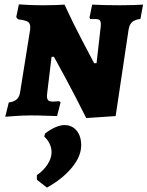

<svg xmlns="http://www.w3.org/2000/svg" viewBox="-20 -526 672 875"><path d="M439 -405Q441 -425 436 -432Q431 -439 417 -439H391L388 -446L400 -505Q413 -504 450 -503Q487 -502 524 -502Q559 -502 590 -503Q621 -504 632 -505L620 -440Q594 -436 582 -425.5Q570 -415 566 -391L507 3L373 12Q324 -86 281 -166Q238 -246 226 -267H215L195 -101L194 -89Q194 -74 200 -68.5Q206 -63 221 -63Q229 -63 238 -64Q247 -65 250 -65L256 -59L240 3Q227 3 191.5 1.5Q156 0 123 0Q90 0 52.5 2.5Q15 5 4 6L20 -59Q44 -62 56.5 -73.5Q69 -85 72 -108L117 -389Q118 -394 118 -402Q118 -420 106.5 -427Q95 -434 62 -438L54 -448L66 -506Q76 -505 109.5 -503.5Q143 -502 177 -502Q210 -502 237.5 -503Q265 -504 274 -505Q313 -420 355 -340.5Q397 -261 409 -238H420ZM274 44Q308 44 329 69Q350 94 350 136Q350 187 307 238.5Q264 290 194 329L148 293V272Q178 252 196.5 223.5Q215 195 215 168Q215 148 206 129Q197 110 182 97L185 83Q207 65 231 54.5Q255 44 274 44Z"/></svg>

Font: Alegreya SC ExtraBold
Style: Italic
Weight: 800
Italic angle: -7°
Designer: Juan Pablo del Peral
Foundry: Huerta Tipografica
Version: Version 2.007; ttfautohint (v1.6)